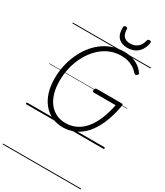

<svg xmlns="http://www.w3.org/2000/svg" viewBox="-402 -1410 1773 2062"><g transform="rotate(30 484.5 -379.0)"><path d="M467 19Q390 19 328 -10.5Q266 -40 221.5 -94.5Q177 -149 153.5 -225Q130 -301 130 -395Q130 -473 146 -549Q162 -625 192.5 -694.5Q223 -764 266.5 -822Q310 -880 366 -923.5Q422 -967 489.5 -991Q557 -1015 635 -1015Q688 -1015 734 -1002Q780 -989 818.5 -963.5Q857 -938 885 -897Q893 -888 890 -881Q887 -874 877 -866Q867 -859 859.5 -860Q852 -861 842 -872Q816 -902 783.5 -922Q751 -942 713.5 -952Q676 -962 631 -962Q565 -962 506.5 -940.5Q448 -919 399 -880Q350 -841 311 -788Q272 -735 244.5 -672Q217 -609 203 -539.5Q189 -470 189 -397Q189 -314 208.5 -247Q228 -180 265 -132.5Q302 -85 353.5 -60Q405 -35 469 -35Q519 -35 566 -50.5Q613 -66 655 -99Q697 -132 732.5 -184Q768 -236 795.5 -307Q823 -378 842 -471H569Q559 -471 556 -478Q553 -485 555 -497Q558 -510 563 -515.5Q568 -521 578 -521H886Q898 -521 901.5 -516Q905 -511 903 -498Q879 -362 836 -264Q793 -166 736 -103.5Q679 -41 610.5 -11Q542 19 467 19ZM639 -1067Q566 -1067 526.5 -1110Q487 -1153 491 -1238Q492 -1248 498 -1253Q504 -1258 516 -1258Q527 -1258 532.5 -1253Q538 -1248 538 -1238Q538 -1179 565 -1150.5Q592 -1122 642 -1122Q697 -1122 734 -1151.5Q771 -1181 783 -1238Q787 -1249 792 -1253.5Q797 -1258 809 -1258Q821 -1258 827 -1252.5Q833 -1247 831 -1237Q821 -1180 794.5 -1142Q768 -1104 728.5 -1085.5Q689 -1067 639 -1067ZM0 490H969V500H0ZM0 -20H969V0H0ZM0 -505H969V-500H0ZM0 -1010H969V-1000H0Z"/></g></svg>

Font: Playwrite ZA Guides
Style: Regular
Weight: 400
Designer: Veronika Burian, José Scaglione
Foundry: TypeTogether
Version: Version 1.003